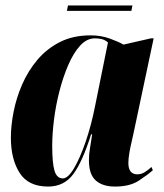

<svg xmlns="http://www.w3.org/2000/svg" viewBox="-20 -676 603 706"><path d="M157 10Q84 10 52 -40.5Q20 -91 20 -170Q20 -214 30 -265Q40 -316 61.5 -365.5Q83 -415 117.5 -456Q152 -497 200.5 -521.5Q249 -546 313 -546Q351 -546 383 -534.5Q415 -523 434 -512L535 -535H545L471 -186Q469 -175 464 -154.5Q459 -134 455.5 -113Q452 -92 452 -77Q452 -35 485 -35Q499 -35 511.5 -42.5Q524 -50 537 -62L542 -50Q523 -33 490 -11.5Q457 10 403 10Q357 10 332 -12.5Q307 -35 307 -86Q307 -110 311 -132Q315 -154 319 -182H315Q284 -83 250 -36.5Q216 10 157 10ZM211 -20Q230 -20 252 -57Q274 -94 295 -155Q316 -216 330 -288L377 -520Q365 -530 353 -532.5Q341 -535 329 -535Q299 -535 274.5 -508Q250 -481 231 -437Q212 -393 198.5 -340.5Q185 -288 178.5 -235.5Q172 -183 172 -140Q172 -76 180.5 -48Q189 -20 211 -20ZM226 -636 230 -656H467L463 -636Z"/></svg>

Font: Noto Serif Display ExtraCondensed Black
Style: Italic
Weight: 900
Width: 2
Italic angle: -12°
Designer: Monotype Design Team
Foundry: Monotype Imaging Inc.
Version: Version 2.009